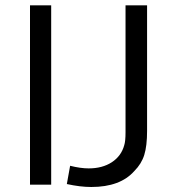

<svg xmlns="http://www.w3.org/2000/svg" viewBox="-20 -708 659 736"><path d="M176.2 0H95V-687.5H176.2ZM543.8 -206.2Q543.8 -148.8 533.1 -114.4Q522.5 -80 495 -52.5Q441.2 8.8 330 8.8Q287.5 8.8 236.2 -2.5L248.8 -72.5Q288.8 -62.5 320 -62.5Q372.5 -62.5 408.8 -86.2Q445 -110 456.2 -151.2Q461.2 -166.2 461.2 -201.2V-687.5H543.8Z"/></svg>

Font: Cambay
Style: Regular
Weight: 400
Designer: Pooja Saxena
Foundry: Pooja Saxena
Version: Version 1.181;PS 001.181;hotconv 1.0.70;makeotf.lib2.5.58329